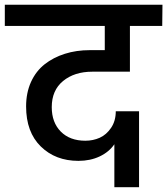

<svg xmlns="http://www.w3.org/2000/svg" viewBox="-44 -760 698 801"><path d="M-23.9 -651.9V-740.2H633.8L632.8 -651.9H498V-460.9H340.8Q266.6 -460.9 219.2 -422.1Q171.9 -383.3 171.9 -313Q171.9 -249 209.7 -210.9Q247.6 -172.9 312 -172.9Q344.2 -172.9 372.1 -185.3Q399.9 -197.8 419.4 -226.6Q439 -255.4 439 -295.9H536.1V21H433.1V-158.2Q411.1 -126 371.8 -107.4Q332.5 -88.9 283.2 -88.9Q187.5 -88.9 126.2 -148.9Q64.9 -209 64.9 -315.9Q64.9 -373 85.4 -418.2Q106 -463.4 142.3 -491.9Q178.7 -520.5 226.6 -535.6Q274.4 -550.8 331.1 -550.8H393.1V-651.9Z"/></svg>

Font: SVN-Poppins Medium
Style: Regular
Weight: 500
Designer: Ninad Kale (Devanagari), Jonny Pinhorn (Latin)
Foundry: Indian Type Foundry
Version: Version 3.002 2017